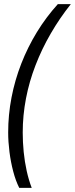

<svg xmlns="http://www.w3.org/2000/svg" viewBox="-20 -738 358 916"><path d="M71.8 158.2Q54.7 124.5 43 79.6Q31.2 34.7 25.1 -13.7Q19 -62 19 -106.4Q19 -189.9 34.9 -272.7Q50.8 -355.5 81.5 -434.3Q112.3 -513.2 156.2 -585Q200.2 -656.7 255.9 -718.3H317.9Q264.6 -651.4 222.2 -578.1Q179.7 -504.9 149.7 -427.2Q119.6 -349.6 104 -268.6Q88.4 -187.5 88.4 -105.5Q88.4 -60.1 93 -13.2Q97.7 33.7 107.4 77.6Q117.2 121.6 131.3 158.2Z"/></svg>

Font: Open Sans Condensed
Style: Italic
Weight: 400
Width: 3
Italic angle: -12°
Designer: Monotype Design Team
Foundry: Monotype Imaging Inc.
Version: Version 3.000